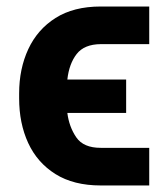

<svg xmlns="http://www.w3.org/2000/svg" viewBox="-20 -566 519 593"><path d="M291 -109.4H440.9V6.8H291Q207.5 6.8 151.4 -28.3Q95.2 -63.5 67.1 -124.3Q39.1 -185.1 39.1 -262.2V-277.3Q39.1 -353.5 67.4 -414.3Q95.7 -475.1 151.6 -510.5Q207.5 -545.9 291 -545.9H440.9V-429.7H291Q240.2 -429.2 216.8 -399.2Q193.4 -369.1 188 -320.3H369.6V-217.3H188Q193.4 -174.3 215.6 -141.8Q237.8 -109.4 291 -109.4Z"/></svg>

Font: Inter
Style: Bold
Weight: 700
Designer: Rasmus Andersson
Foundry: rsms
Version: Version 4.001;git-9221beed3